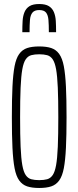

<svg xmlns="http://www.w3.org/2000/svg" viewBox="-20 -927 390 955"><path d="M175 8Q139 8 115 0Q91 -8 75.5 -29.5Q60 -51 52.5 -90.5Q45 -130 42 -192Q39 -254 39 -344Q39 -434 42 -496Q45 -558 52.5 -597.5Q60 -637 75.5 -658.5Q91 -680 115 -688Q139 -696 175 -696Q211 -696 235 -688Q259 -680 274.5 -658.5Q290 -637 297.5 -597.5Q305 -558 308 -496Q311 -434 311 -344Q311 -254 308 -192Q305 -130 297.5 -90.5Q290 -51 274.5 -29.5Q259 -8 235 0Q211 8 175 8ZM175 -31Q198 -31 214.5 -35.5Q231 -40 242 -56Q253 -72 259 -105.5Q265 -139 267.5 -197Q270 -255 270 -344Q270 -433 267.5 -491Q265 -549 259 -582.5Q253 -616 242 -632Q231 -648 214.5 -652.5Q198 -657 175 -657Q152 -657 135.5 -652.5Q119 -648 108 -632Q97 -616 91 -582.5Q85 -549 82.5 -491Q80 -433 80 -344Q80 -255 82.5 -197Q85 -139 91 -105.5Q97 -72 108 -56Q119 -40 135.5 -35.5Q152 -31 175 -31ZM175 -907Q206 -907 223 -896.5Q240 -886 248 -867Q256 -848 257.5 -823Q259 -798 259 -767H223Q223 -803 221 -827.5Q219 -852 209 -864.5Q199 -877 175 -877Q152 -877 141.5 -864.5Q131 -852 129 -827.5Q127 -803 127 -767H91Q91 -798 92.5 -823Q94 -848 102 -867Q110 -886 127 -896.5Q144 -907 175 -907Z"/></svg>

Font: Saira UltraCondensed ExtraLight
Style: Regular
Weight: 250
Width: 1
Designer: Hector Gatti with collaboration of the Omnibus-Type team
Foundry: Omnibus-Type
Version: Version 1.101